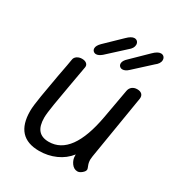

<svg xmlns="http://www.w3.org/2000/svg" viewBox="-171 -838 889 953"><g transform="rotate(30 273.5 -361.0)"><path d="M436 -110Q434 -96 434 -91Q434 -73 440 -58.5Q446 -44 446 -40Q446 -29 432.5 -18Q419 -7 408 -7Q387 -7 373 -26.5Q359 -46 359 -68V-76Q330 -39 286 -19.5Q242 0 192 0Q55 0 55 -150Q55 -178 65.5 -241Q76 -304 88 -370Q104 -453 107 -474Q109 -487 121 -495Q133 -503 149 -503Q166 -503 175.5 -495Q185 -487 183 -474Q177 -439 171.5 -409.5Q166 -380 162 -356Q151 -295 141.5 -237.5Q132 -180 132 -156Q132 -109 151.5 -86Q171 -63 211 -63Q345 -63 389 -308L419 -475Q422 -491 433.5 -500Q445 -509 462 -509Q480 -509 489 -500Q498 -491 496 -475ZM175 -579Q175 -594 194 -613L282 -698Q306 -722 323 -722Q334 -722 340.5 -715Q347 -708 347 -697Q347 -677 324 -659L229 -572Q211 -557 197 -557Q188 -557 181.5 -563Q175 -569 175 -579ZM326 -579Q326 -595 346 -613L433 -698Q457 -722 475 -722Q486 -722 492.5 -715Q499 -708 499 -697Q499 -677 475 -659L381 -573Q364 -557 348 -557Q339 -557 332.5 -563Q326 -569 326 -579Z"/></g></svg>

Font: Mali
Style: Italic
Weight: 400
Italic angle: -10°
Version: Version 1.000; ttfautohint (v1.6)